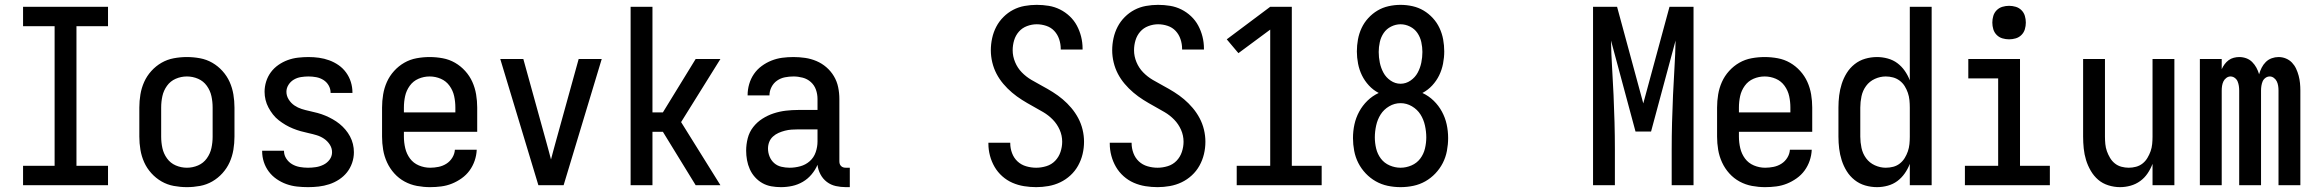

<svg xmlns="http://www.w3.org/2000/svg" viewBox="-20 -763 9540 791"><path d="M75 0V-80H205V-655H75V-735H425V-655H295V-80H425V0Z M750 8Q723 8 696 3Q669 -2 645.5 -15.5Q622 -29 603.5 -49.5Q585 -70 574 -94.5Q563 -119 558.5 -146Q554 -173 554 -200V-320Q554 -347 558.5 -374Q563 -401 574 -425.5Q585 -450 603.5 -470.5Q622 -491 645.5 -504.5Q669 -518 696 -523Q723 -528 750 -528Q777 -528 804 -523Q831 -518 854.5 -504.5Q878 -491 896.5 -470.5Q915 -450 926 -425.5Q937 -401 941.5 -374Q946 -347 946 -320V-200Q946 -173 941.5 -146Q937 -119 926 -94.5Q915 -70 896.5 -49.5Q878 -29 854.5 -15.5Q831 -2 804 3Q777 8 750 8ZM750 -72Q774 -72 796 -81.5Q818 -91 832 -110.5Q846 -130 851 -153Q856 -176 856 -200V-320Q856 -344 851 -367Q846 -390 832 -409.5Q818 -429 796 -438.5Q774 -448 750 -448Q726 -448 704 -438.5Q682 -429 668 -409.5Q654 -390 649 -367Q644 -344 644 -320V-200Q644 -176 649 -153Q654 -130 668 -110.5Q682 -91 704 -81.5Q726 -72 750 -72Z M1249 8Q1226 8 1203.5 5.5Q1181 3 1160 -4.5Q1139 -12 1120 -25Q1101 -38 1087.5 -56Q1074 -74 1067 -95.5Q1060 -117 1060 -140V-142H1150V-141Q1150 -124 1159.5 -109.5Q1169 -95 1183.5 -86.5Q1198 -78 1215 -75Q1232 -72 1249 -72Q1265 -72 1281.5 -74.5Q1298 -77 1313 -84.5Q1328 -92 1338 -105.5Q1348 -119 1348 -136Q1348 -153 1338.5 -167.5Q1329 -182 1315 -191.5Q1301 -201 1284.5 -206Q1268 -211 1251.5 -214.5Q1235 -218 1219 -222.5Q1203 -227 1187 -233.5Q1171 -240 1156.5 -248.5Q1142 -257 1128.5 -267.5Q1115 -278 1104.5 -291.5Q1094 -305 1086 -320Q1078 -335 1074 -351.5Q1070 -368 1070 -385Q1070 -406 1076.5 -427Q1083 -448 1096 -465.5Q1109 -483 1127 -495.5Q1145 -508 1165.5 -515.5Q1186 -523 1208 -525.5Q1230 -528 1251 -528Q1273 -528 1294.5 -525Q1316 -522 1336.5 -514.5Q1357 -507 1375 -494.5Q1393 -482 1406 -464Q1419 -446 1425.5 -425Q1432 -404 1432 -382V-380H1342V-381Q1342 -397 1334 -411Q1326 -425 1312.5 -433.5Q1299 -442 1283 -445Q1267 -448 1251 -448Q1236 -448 1220 -445.5Q1204 -443 1190.5 -435Q1177 -427 1168.5 -413.5Q1160 -400 1160 -385Q1160 -368 1169.5 -353Q1179 -338 1193 -328.5Q1207 -319 1223 -314Q1239 -309 1255.5 -305.5Q1272 -302 1288.5 -297.5Q1305 -293 1320.5 -286.5Q1336 -280 1351 -271.5Q1366 -263 1379 -252.5Q1392 -242 1403 -229Q1414 -216 1422 -201Q1430 -186 1434 -169.5Q1438 -153 1438 -136Q1438 -113 1430.5 -91.5Q1423 -70 1409.5 -53Q1396 -36 1377 -23.5Q1358 -11 1336.5 -4Q1315 3 1293 5.5Q1271 8 1249 8Z M1752 8Q1725 8 1698 3Q1671 -2 1647 -15Q1623 -28 1604.5 -48.5Q1586 -69 1574.5 -94Q1563 -119 1558.5 -146Q1554 -173 1554 -200V-320Q1554 -347 1558.5 -374Q1563 -401 1574 -425.5Q1585 -450 1603.5 -470.5Q1622 -491 1645.5 -504.5Q1669 -518 1696 -523Q1723 -528 1750 -528Q1777 -528 1804 -523Q1831 -518 1854.5 -504.5Q1878 -491 1896.5 -470.5Q1915 -450 1926 -425.5Q1937 -401 1941.5 -374Q1946 -347 1946 -320V-220H1644V-200Q1644 -176 1649.5 -152.5Q1655 -129 1669 -110Q1683 -91 1705.5 -81.5Q1728 -72 1752 -72Q1769 -72 1786.5 -75.5Q1804 -79 1819 -88.5Q1834 -98 1843.5 -113.5Q1853 -129 1854 -146H1944Q1943 -123 1935.5 -101Q1928 -79 1914.5 -60.5Q1901 -42 1882 -28.5Q1863 -15 1842 -6.5Q1821 2 1798 5Q1775 8 1752 8ZM1856 -300V-320Q1856 -344 1851 -367Q1846 -390 1832 -409.5Q1818 -429 1796 -438.5Q1774 -448 1750 -448Q1726 -448 1704 -438.5Q1682 -429 1668 -409.5Q1654 -390 1649 -367Q1644 -344 1644 -320V-300Z M2198 0 2041 -520H2136L2232 -173Q2236 -157 2241 -140Q2246 -123 2250 -106Q2254 -123 2259 -140Q2264 -157 2268 -173L2364 -520H2459L2302 0Z M2578 0V-735H2668V-300H2711L2846 -520H2948L2786 -260L2948 0H2846L2711 -220H2668V0Z M3197 8Q3177 8 3157.5 4.5Q3138 1 3121 -8.5Q3104 -18 3090.5 -33Q3077 -48 3069 -66Q3061 -84 3057.5 -103.5Q3054 -123 3054 -142Q3054 -168 3060.5 -193.5Q3067 -219 3083 -239.5Q3099 -260 3121 -274Q3143 -288 3167.5 -296Q3192 -304 3217.5 -307Q3243 -310 3269 -310H3348V-355Q3348 -375 3341.5 -393.5Q3335 -412 3320.5 -425Q3306 -438 3287 -443Q3268 -448 3249 -448Q3231 -448 3213.5 -444.5Q3196 -441 3181.5 -431Q3167 -421 3158.5 -404.5Q3150 -388 3150 -370H3060V-371Q3060 -394 3066.5 -416.5Q3073 -439 3086 -458Q3099 -477 3118 -491Q3137 -505 3158.5 -513.5Q3180 -522 3202.5 -525Q3225 -528 3249 -528Q3273 -528 3297 -524.5Q3321 -521 3343.5 -511.5Q3366 -502 3384.5 -486Q3403 -470 3415.5 -449Q3428 -428 3433 -404Q3438 -380 3438 -355V-99Q3438 -93 3439.5 -88Q3441 -83 3445 -79Q3449 -75 3454 -73.5Q3459 -72 3465 -72H3481V8H3465Q3444 8 3423.5 3.5Q3403 -1 3386.5 -13.5Q3370 -26 3360 -45Q3350 -64 3348 -84Q3339 -63 3323.5 -44.5Q3308 -26 3287.5 -14Q3267 -2 3244 3Q3221 8 3197 8ZM3233 -72Q3255 -72 3277 -78Q3299 -84 3316 -99Q3333 -114 3340.5 -136Q3348 -158 3348 -180V-230H3269Q3255 -230 3241 -229Q3227 -228 3213.5 -224.5Q3200 -221 3187.5 -215.5Q3175 -210 3164.5 -200.5Q3154 -191 3149 -178Q3144 -165 3144 -151Q3144 -134 3150.5 -118Q3157 -102 3169.5 -91Q3182 -80 3199 -76Q3216 -72 3233 -72Z M4249 8Q4224 8 4199 4Q4174 0 4151 -10Q4128 -20 4109 -37Q4090 -54 4077.5 -75.5Q4065 -97 4058.5 -121.5Q4052 -146 4052 -171V-175H4142V-173Q4142 -152 4149.5 -132Q4157 -112 4172 -98Q4187 -84 4207.5 -78Q4228 -72 4249 -72Q4270 -72 4291 -78.5Q4312 -85 4327 -100.5Q4342 -116 4349 -137Q4356 -158 4356 -179Q4356 -205 4345.5 -228.5Q4335 -252 4317.5 -270Q4300 -288 4278 -301Q4256 -314 4234 -326Q4212 -338 4190.5 -351.5Q4169 -365 4149.5 -381.5Q4130 -398 4113.5 -417.5Q4097 -437 4085.5 -459Q4074 -481 4068 -506Q4062 -531 4062 -556Q4062 -581 4067.5 -606Q4073 -631 4084.5 -653Q4096 -675 4114 -693Q4132 -711 4154 -722.5Q4176 -734 4201 -738.5Q4226 -743 4251 -743Q4276 -743 4300.5 -739Q4325 -735 4347 -724Q4369 -713 4387 -696Q4405 -679 4416.5 -657.5Q4428 -636 4434 -612Q4440 -588 4440 -563V-559H4350V-562Q4350 -582 4343.5 -601.5Q4337 -621 4323.5 -635.5Q4310 -650 4290.5 -656.5Q4271 -663 4251 -663Q4231 -663 4211 -655.5Q4191 -648 4177.5 -632.5Q4164 -617 4158 -597Q4152 -577 4152 -556Q4152 -531 4162 -507Q4172 -483 4189.5 -465Q4207 -447 4229 -434Q4251 -421 4273.5 -409Q4296 -397 4317.5 -383.5Q4339 -370 4358 -354Q4377 -338 4393.5 -318.5Q4410 -299 4422 -276.5Q4434 -254 4440 -229Q4446 -204 4446 -179Q4446 -153 4440 -128Q4434 -103 4421.5 -80.5Q4409 -58 4390 -40.5Q4371 -23 4348 -12Q4325 -1 4299.5 3.5Q4274 8 4249 8Z M4749 8Q4724 8 4699 4Q4674 0 4651 -10Q4628 -20 4609 -37Q4590 -54 4577.5 -75.5Q4565 -97 4558.5 -121.5Q4552 -146 4552 -171V-175H4642V-173Q4642 -152 4649.5 -132Q4657 -112 4672 -98Q4687 -84 4707.5 -78Q4728 -72 4749 -72Q4770 -72 4791 -78.5Q4812 -85 4827 -100.5Q4842 -116 4849 -137Q4856 -158 4856 -179Q4856 -205 4845.5 -228.5Q4835 -252 4817.5 -270Q4800 -288 4778 -301Q4756 -314 4734 -326Q4712 -338 4690.5 -351.5Q4669 -365 4649.5 -381.5Q4630 -398 4613.5 -417.5Q4597 -437 4585.5 -459Q4574 -481 4568 -506Q4562 -531 4562 -556Q4562 -581 4567.5 -606Q4573 -631 4584.5 -653Q4596 -675 4614 -693Q4632 -711 4654 -722.5Q4676 -734 4701 -738.5Q4726 -743 4751 -743Q4776 -743 4800.5 -739Q4825 -735 4847 -724Q4869 -713 4887 -696Q4905 -679 4916.5 -657.5Q4928 -636 4934 -612Q4940 -588 4940 -563V-559H4850V-562Q4850 -582 4843.5 -601.5Q4837 -621 4823.5 -635.5Q4810 -650 4790.5 -656.5Q4771 -663 4751 -663Q4731 -663 4711 -655.5Q4691 -648 4677.5 -632.5Q4664 -617 4658 -597Q4652 -577 4652 -556Q4652 -531 4662 -507Q4672 -483 4689.5 -465Q4707 -447 4729 -434Q4751 -421 4773.5 -409Q4796 -397 4817.5 -383.5Q4839 -370 4858 -354Q4877 -338 4893.5 -318.5Q4910 -299 4922 -276.5Q4934 -254 4940 -229Q4946 -204 4946 -179Q4946 -153 4940 -128Q4934 -103 4921.5 -80.5Q4909 -58 4890 -40.5Q4871 -23 4848 -12Q4825 -1 4799.5 3.5Q4774 8 4749 8Z M5075 0V-80H5213V-641L5082 -544L5034 -601L5213 -735H5302V-80H5425V0Z M5750 8Q5723 8 5697 2.5Q5671 -3 5648 -16Q5625 -29 5606.5 -48.5Q5588 -68 5576 -91.5Q5564 -115 5559 -141.5Q5554 -168 5554 -194Q5554 -223 5560 -250.5Q5566 -278 5579.5 -303Q5593 -328 5613.5 -348Q5634 -368 5660 -380Q5637 -392 5619.5 -411Q5602 -430 5591 -452.5Q5580 -475 5575 -500.5Q5570 -526 5570 -551Q5570 -576 5574.5 -600.5Q5579 -625 5589.5 -647.5Q5600 -670 5617 -688.5Q5634 -707 5655 -719.5Q5676 -732 5700.5 -737.5Q5725 -743 5750 -743Q5775 -743 5799.5 -737.5Q5824 -732 5845 -719.5Q5866 -707 5883 -688.5Q5900 -670 5910.5 -647.5Q5921 -625 5925.5 -600.5Q5930 -576 5930 -551Q5930 -526 5925 -500.5Q5920 -475 5909 -452.5Q5898 -430 5880.5 -411Q5863 -392 5840 -380Q5866 -368 5886.5 -348Q5907 -328 5920.5 -303Q5934 -278 5940 -250.5Q5946 -223 5946 -194Q5946 -168 5941 -141.5Q5936 -115 5924 -91.5Q5912 -68 5893.5 -48.5Q5875 -29 5852 -16Q5829 -3 5803 2.5Q5777 8 5750 8ZM5750 -418Q5772 -418 5791 -431Q5810 -444 5820.5 -463.5Q5831 -483 5835.5 -505Q5840 -527 5840 -549Q5840 -569 5835.5 -589.5Q5831 -610 5819.5 -627Q5808 -644 5789 -653.5Q5770 -663 5750 -663Q5730 -663 5711 -653.5Q5692 -644 5680.5 -627Q5669 -610 5664.5 -589.5Q5660 -569 5660 -549Q5660 -527 5664.5 -505Q5669 -483 5679.5 -463.5Q5690 -444 5709 -431Q5728 -418 5750 -418ZM5750 -72Q5773 -72 5795 -81.5Q5817 -91 5831 -109.5Q5845 -128 5850.5 -151Q5856 -174 5856 -197Q5856 -221 5850.5 -246Q5845 -271 5832 -291.5Q5819 -312 5797 -325Q5775 -338 5750 -338Q5725 -338 5703 -325Q5681 -312 5668 -291.5Q5655 -271 5649.5 -246Q5644 -221 5644 -197Q5644 -174 5649.5 -151Q5655 -128 5669 -109.5Q5683 -91 5705 -81.5Q5727 -72 5750 -72Z M6543 0V-735H6642L6750 -337L6858 -735H6957V0H6867V-147Q6867 -203 6868.5 -259Q6870 -315 6872.5 -371.5Q6875 -428 6878.5 -484Q6882 -540 6883 -596L6782 -221H6718L6617 -596Q6618 -540 6621.5 -484Q6625 -428 6627.5 -371.5Q6630 -315 6631.5 -259Q6633 -203 6633 -147V0Z M7252 8Q7225 8 7198 3Q7171 -2 7147 -15Q7123 -28 7104.5 -48.5Q7086 -69 7074.5 -94Q7063 -119 7058.5 -146Q7054 -173 7054 -200V-320Q7054 -347 7058.5 -374Q7063 -401 7074 -425.5Q7085 -450 7103.5 -470.5Q7122 -491 7145.5 -504.5Q7169 -518 7196 -523Q7223 -528 7250 -528Q7277 -528 7304 -523Q7331 -518 7354.5 -504.5Q7378 -491 7396.5 -470.5Q7415 -450 7426 -425.5Q7437 -401 7441.5 -374Q7446 -347 7446 -320V-220H7144V-200Q7144 -176 7149.5 -152.5Q7155 -129 7169 -110Q7183 -91 7205.5 -81.5Q7228 -72 7252 -72Q7269 -72 7286.5 -75.5Q7304 -79 7319 -88.5Q7334 -98 7343.5 -113.5Q7353 -129 7354 -146H7444Q7443 -123 7435.5 -101Q7428 -79 7414.5 -60.5Q7401 -42 7382 -28.5Q7363 -15 7342 -6.5Q7321 2 7298 5Q7275 8 7252 8ZM7356 -300V-320Q7356 -344 7351 -367Q7346 -390 7332 -409.5Q7318 -429 7296 -438.5Q7274 -448 7250 -448Q7226 -448 7204 -438.5Q7182 -429 7168 -409.5Q7154 -390 7149 -367Q7144 -344 7144 -320V-300Z M7713 8Q7688 8 7664 1Q7640 -6 7620.5 -21.5Q7601 -37 7588 -58Q7575 -79 7567.5 -102.5Q7560 -126 7557 -150.5Q7554 -175 7554 -200V-320Q7554 -345 7557 -369.5Q7560 -394 7567.5 -417.5Q7575 -441 7588 -462Q7601 -483 7620.5 -498.5Q7640 -514 7664 -521Q7688 -528 7713 -528Q7735 -528 7757 -522Q7779 -516 7796.5 -503Q7814 -490 7827 -471.5Q7840 -453 7848 -432V-735H7938V0H7848V-88Q7840 -67 7827 -48.5Q7814 -30 7796.5 -17Q7779 -4 7757 2Q7735 8 7713 8ZM7749 -72Q7765 -72 7780 -76Q7795 -80 7807 -89.5Q7819 -99 7827 -112Q7835 -125 7840 -139.5Q7845 -154 7846.5 -169.5Q7848 -185 7848 -200V-320Q7848 -335 7846.5 -350.5Q7845 -366 7840 -380.5Q7835 -395 7827 -408Q7819 -421 7806.5 -430.5Q7794 -440 7779 -444Q7764 -448 7749 -448Q7726 -448 7704 -438Q7682 -428 7668 -409Q7654 -390 7649 -366.5Q7644 -343 7644 -320V-200Q7644 -177 7649 -153.5Q7654 -130 7668 -111Q7682 -92 7704 -82Q7726 -72 7749 -72Z M8075 0V-80H8212V-440H8089V-520H8302V-80H8425V0ZM8257 -601Q8243 -601 8229.5 -605Q8216 -609 8206 -619Q8196 -629 8192 -642.5Q8188 -656 8188 -670Q8188 -684 8192 -697.5Q8196 -711 8206 -721Q8216 -731 8229.5 -735Q8243 -739 8257 -739Q8271 -739 8284.5 -735Q8298 -731 8308 -721Q8318 -711 8322 -697.5Q8326 -684 8326 -670Q8326 -656 8322 -642.5Q8318 -629 8308 -619Q8298 -609 8284.5 -605Q8271 -601 8257 -601Z M8714 8Q8690 8 8666 0.5Q8642 -7 8624 -22.5Q8606 -38 8593.5 -59.5Q8581 -81 8574 -104Q8567 -127 8564.5 -151.5Q8562 -176 8562 -200V-520H8652V-200Q8652 -185 8653.5 -169.5Q8655 -154 8660 -140Q8665 -126 8673 -112.5Q8681 -99 8693 -89.5Q8705 -80 8720 -76Q8735 -72 8750 -72Q8765 -72 8780 -76Q8795 -80 8807 -89.5Q8819 -99 8827 -112.5Q8835 -126 8840 -140Q8845 -154 8846.5 -169.5Q8848 -185 8848 -200V-520H8938V0H8848V-88Q8840 -67 8827.5 -48.5Q8815 -30 8797 -17Q8779 -4 8757.5 2Q8736 8 8714 8Z M9043 0V-520H9133V-478Q9138 -489 9145 -498.5Q9152 -508 9161.5 -515Q9171 -522 9182.5 -525Q9194 -528 9205 -528Q9220 -528 9234 -523Q9248 -518 9258.5 -507.5Q9269 -497 9276 -484Q9283 -471 9287 -457Q9291 -471 9297.5 -484Q9304 -497 9314.5 -507.5Q9325 -518 9339 -523Q9353 -528 9367 -528Q9383 -528 9397.5 -522Q9412 -516 9422.5 -505Q9433 -494 9439.5 -480Q9446 -466 9450 -451Q9454 -436 9455.5 -420.5Q9457 -405 9457 -390V0H9367V-390Q9367 -400 9365.5 -409.5Q9364 -419 9360 -427.5Q9356 -436 9348 -442Q9340 -448 9331 -448Q9321 -448 9313 -442Q9305 -436 9301.5 -427.5Q9298 -419 9296.5 -409.5Q9295 -400 9295 -390V0H9205V-390Q9205 -400 9203.5 -409.5Q9202 -419 9198.5 -427.5Q9195 -436 9187 -442Q9179 -448 9169 -448Q9160 -448 9152 -442Q9144 -436 9140 -427.5Q9136 -419 9134.5 -409.5Q9133 -400 9133 -390V0Z"/></svg>

Font: Iosevka SS18 Medium
Style: Regular
Weight: 500
Monospace: yes
Designer: Belleve Invis
Foundry: Belleve Invis
Version: Version 25.1.1; ttfautohint (v1.8.4)